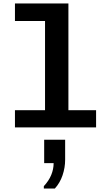

<svg xmlns="http://www.w3.org/2000/svg" viewBox="-20 -741 640 1117"><path d="M242 0V-619H67V-721H378V0ZM67 0V-100H539V0ZM235 356V342Q264 311 278 277Q292 243 292 208H237V72H359V188Q359 234 344 278.5Q329 323 299 356Z"/></svg>

Font: Chivo Mono Medium SemiBold
Style: Regular
Weight: 600
Monospace: yes
Version: Version 1.008